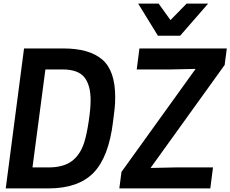

<svg xmlns="http://www.w3.org/2000/svg" viewBox="-20 -1050 1284 1070"><path d="M12 0ZM250 0H12L114 -780H333Q478 -780 550 -718Q622 -656 622 -509Q622 -475 619 -446Q616 -417 610 -372Q586 -174 501 -87Q416 0 250 0ZM250 -117Q333 -117 380 -152Q427 -187 449 -255Q463 -299 474 -371.5Q485 -444 485 -491Q485 -576 450 -619.5Q415 -663 328 -663H233L161 -117ZM1152 0H645L657 -92L1070 -666L932 -663H742L757 -780H1244L1232 -688L819 -114L957 -117H1167ZM1136 -851ZM984 -851H860L750 -1030H864L930 -938L1020 -1030H1140Z"/></svg>

Font: Tanohe Sans SemiBold
Style: Italic
Weight: 600
Designer: Village Type and Design LLC & Cristiano Sobral
Foundry: Cooper Hewitt Smithsonian Design Museum
Version: Version 1.00;September 29, 2021;FontCreator 13.0.0.2655 64-b